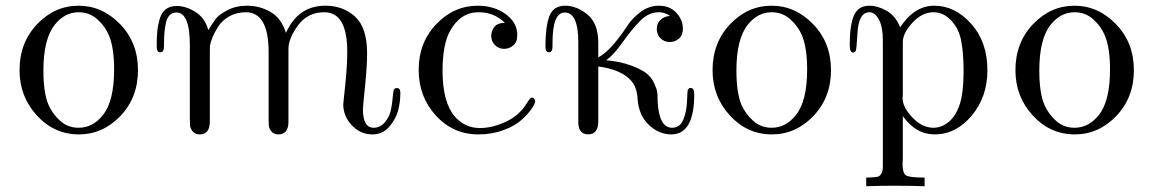

<svg xmlns="http://www.w3.org/2000/svg" viewBox="-20 -462 4063 676"><path d="M48.8 -214.8Q48.8 -312 110.8 -377Q172.9 -441.9 256.8 -441.9Q339.8 -441.9 402.8 -377Q465.8 -312 465.8 -215.1Q465.8 -118.2 403.8 -53.5Q341.8 11.2 257.8 11.2Q170.9 11.2 109.9 -55.4Q48.8 -122.1 48.8 -214.8ZM132.8 -213.9Q132.8 -134.8 150.9 -92.8Q165 -60.5 192.1 -36.4Q219.2 -12.2 256.8 -12.2Q306.6 -12.2 341.8 -56.2Q381.8 -105 381.8 -217.8Q381.8 -293 363.8 -336.9Q350.6 -369.1 322.8 -394Q294.9 -418.9 256.8 -418.9Q208 -418.9 172.9 -375Q132.8 -324.7 132.8 -213.9Z M531.7 -297.9Q531.7 -330.1 533.7 -351.1Q535.6 -372.1 542.2 -395Q548.8 -418 563.7 -429.4Q578.6 -440.9 602.5 -440.9Q634.8 -440.9 668.2 -419.9Q701.7 -398.9 713.4 -356Q728.5 -380.9 739.5 -395.5Q750.5 -410.2 780.5 -426Q810.5 -441.9 849.6 -441.9Q894.5 -441.9 932.6 -419.9Q970.7 -397.9 986.8 -346.2Q1029.8 -442.4 1126.5 -441.9Q1187.5 -441.9 1230 -403.6Q1272.5 -365.2 1272.5 -273.9Q1272.5 -228 1265.1 -157Q1257.8 -85.9 1257.8 -77.1Q1257.8 -12.2 1295.4 -12.2Q1319.3 -12.2 1335.4 -32Q1351.6 -51.8 1356.2 -74Q1360.8 -96.2 1362.8 -120.1L1365.7 -144Q1368.7 -151.9 1377.4 -151.9Q1389.6 -151.9 1389.6 -134.8Q1389.6 -105 1382.1 -74.5Q1374.5 -43.9 1351.1 -16.4Q1327.6 11.2 1291.5 11.2Q1248.5 11.2 1218.5 -21Q1188.5 -53.2 1188.5 -95.2Q1188.5 -96.2 1195.6 -163.6Q1202.6 -231 1202.6 -280.8Q1202.6 -418.9 1121.6 -418.9Q1063.5 -418.9 1029.5 -373Q995.6 -327.1 995.6 -290V-33.2Q995.6 10.7 960.4 11.2Q936.5 11.2 927.7 -13.2Q925.8 -19 925.8 -42V-277.8Q925.8 -418.9 845.7 -418.9Q812.5 -418.9 786.6 -404.1Q760.7 -389.2 747.1 -366.7Q733.4 -344.2 727.5 -329.1Q721.7 -314 719.7 -303.2Q718.8 -298.3 718.8 -274.9V-34.2Q718.8 10.7 683.6 11.2Q659.7 11.2 650.4 -13.2Q648.4 -19 648.4 -41V-303.2Q648.4 -418.5 600.6 -418Q586.4 -418 576.9 -408Q567.4 -397.9 564 -380.9Q560.5 -363.8 559.1 -348.4Q557.6 -333 557.6 -314.5Q557.6 -295.9 556.6 -291Q555.7 -277.8 543.7 -277.8Q531.7 -277.8 531.7 -297.9Z M1454.1 -215.8Q1454.1 -312 1516.1 -377Q1578.1 -441.9 1662.1 -441.9Q1719.2 -441.9 1760.3 -412.4Q1801.3 -382.8 1801.3 -337.9Q1801.3 -313 1786.4 -301.5Q1771.5 -290 1755.4 -290Q1735.4 -290 1722.4 -303.5Q1709.5 -316.9 1709.5 -335.9Q1709.5 -352.1 1720 -366.5Q1730.5 -380.9 1757.3 -381.8Q1720.2 -418.9 1665 -418.9Q1601.1 -418.9 1564.5 -353Q1538.6 -306.2 1538.1 -214.8Q1538.1 -103 1580.1 -53.2Q1616.2 -11.2 1669.4 -11.2Q1713.4 -11.2 1760.7 -33.2Q1808.1 -55.2 1834.5 -98.1Q1845.7 -116.2 1851.1 -118.2Q1856 -119.1 1860.1 -115Q1864.3 -110.8 1864.3 -106Q1864.3 -97.2 1851.8 -79.1Q1839.4 -61 1816.4 -40Q1793.5 -19 1752.9 -3.9Q1712.4 11.2 1664.1 11.2Q1575.2 11.2 1514.6 -55.2Q1454.1 -121.6 1454.1 -215.8Z M1900.4 -297.9Q1900.4 -368.7 1914.3 -405.3Q1928.2 -441.9 1970.2 -441.9Q2010.3 -441.9 2048.3 -410.9Q2086.4 -379.9 2086.4 -311V-259.8Q2114.3 -274.9 2141.4 -307.4Q2168.5 -339.8 2186.8 -368.4Q2205.1 -397 2234.6 -419.4Q2264.2 -441.9 2300.3 -441.9Q2338.4 -441.9 2361.3 -417Q2384.3 -392.1 2384.3 -360.8Q2384.3 -337.9 2370.4 -325.9Q2356.4 -314 2338.4 -314Q2319.3 -314 2305.9 -326.9Q2292.5 -339.8 2292.5 -359.9Q2292.5 -367.7 2294.9 -376.2Q2297.4 -384.8 2308.3 -394.3Q2319.3 -403.8 2337.4 -405.8V-407.2Q2318.4 -419.4 2299.3 -418.9Q2263.2 -418.9 2233.2 -387.9Q2203.1 -356.9 2171.6 -312.5Q2140.1 -268.1 2114.3 -250Q2165 -245.1 2201.7 -231.4Q2238.3 -217.8 2255.9 -203.9Q2273.4 -189.9 2283 -169.4Q2292.5 -148.9 2293.9 -137.9Q2295.4 -127 2295.4 -110.8Q2295.4 -106.9 2295.4 -105Q2300.3 -12.2 2346.2 -12.2Q2374 -12.2 2385.7 -40.5Q2397.5 -68.8 2398.9 -106Q2400.4 -143.1 2401.4 -145Q2407.2 -156.2 2417.5 -150.9Q2424.3 -147 2424.3 -129.9Q2424.3 11.2 2343.3 11.2Q2300.3 11.2 2264.9 -22Q2229.5 -55.2 2225.1 -110.8Q2223.1 -153.8 2203.1 -176.8Q2168.9 -216.8 2086.4 -228V-34.2Q2086.4 10.7 2051.3 11Q2016.1 11.2 2016.1 -32.2V-312Q2016.1 -418 1968.3 -418Q1925.3 -418 1925.3 -311V-300.8Q1925.3 -284.7 1920.4 -280.8Q1917.5 -277.8 1913.1 -277.8Q1900.4 -277.8 1900.4 -297.9Z M2488.8 -214.8Q2488.8 -312 2550.8 -377Q2612.8 -441.9 2696.8 -441.9Q2779.8 -441.9 2842.8 -377Q2905.8 -312 2905.8 -215.1Q2905.8 -118.2 2843.8 -53.5Q2781.7 11.2 2697.8 11.2Q2610.8 11.2 2549.8 -55.4Q2488.8 -122.1 2488.8 -214.8ZM2572.8 -213.9Q2572.8 -134.8 2590.8 -92.8Q2605 -60.5 2632.1 -36.4Q2659.2 -12.2 2696.8 -12.2Q2746.6 -12.2 2781.7 -56.2Q2821.8 -105 2821.8 -217.8Q2821.8 -293 2803.7 -336.9Q2790.5 -369.1 2762.7 -394Q2734.9 -418.9 2696.8 -418.9Q2647.9 -418.9 2612.8 -375Q2572.8 -324.7 2572.8 -213.9Z M2971.7 -303.2Q2971.7 -373 2986.6 -407.5Q3001.5 -441.9 3041.5 -441.9Q3069.3 -441.9 3100.8 -424.6Q3132.3 -407.2 3149.4 -366.2Q3200.2 -442.4 3269.5 -441.9Q3342.8 -441.9 3399.7 -377.9Q3456.5 -314 3456.5 -214.8Q3456.5 -120.6 3401.1 -54.7Q3345.7 11.2 3270.5 11.2Q3204.6 11.2 3158.7 -53.2V96.2Q3158.7 99.1 3158.2 105Q3157.7 110.8 3157.7 113.8Q3157.7 147 3169.2 155Q3180.7 163.1 3230.5 163.1H3235.4V193.8Q3198.2 191.9 3123.5 191.9Q3069.3 191.9 3029.8 193.8V163.1H3039.6Q3060.5 162.1 3068.6 160.6Q3076.7 159.2 3082.5 150.6Q3088.4 142.1 3088.4 123V-318.8Q3088.4 -367.7 3074.5 -393.3Q3060.5 -418.9 3040.5 -418.9Q3033.7 -418.9 3027.3 -416Q3002.4 -404.8 2999 -345Q2995.6 -285.2 2992.7 -282.2Q2987.8 -277.3 2983.4 -276.9Q2971.7 -277.3 2971.7 -303.2ZM3157.7 -117.2Q3157.7 -85 3192.1 -48.6Q3226.6 -12.2 3266.6 -12.2Q3294.4 -12.2 3318.6 -31.5Q3342.8 -50.8 3356.4 -86.9Q3372.6 -127.9 3372.6 -214.8Q3372.6 -276.9 3363.5 -321.5Q3354.5 -366.2 3323.7 -395Q3298.8 -418.9 3266.6 -418.9Q3226.6 -418.9 3192.6 -382.1Q3158.7 -345.2 3158.7 -314V-130.9Q3158.7 -127.9 3158.2 -123.5Q3157.7 -119.1 3157.7 -117.2Z M3555.2 -214.8Q3555.2 -312 3617.2 -377Q3679.2 -441.9 3763.2 -441.9Q3846.2 -441.9 3909.2 -377Q3972.2 -312 3972.2 -215.1Q3972.2 -118.2 3910.2 -53.5Q3848.1 11.2 3764.2 11.2Q3677.2 11.2 3616.2 -55.4Q3555.2 -122.1 3555.2 -214.8ZM3639.2 -213.9Q3639.2 -134.8 3657.2 -92.8Q3671.4 -60.5 3698.5 -36.4Q3725.6 -12.2 3763.2 -12.2Q3813 -12.2 3848.1 -56.2Q3888.2 -105 3888.2 -217.8Q3888.2 -293 3870.1 -336.9Q3856.9 -369.1 3829.1 -394Q3801.3 -418.9 3763.2 -418.9Q3714.4 -418.9 3679.2 -375Q3639.2 -324.7 3639.2 -213.9Z"/></svg>

Font: CMU Serif Upright Italic
Style: UprightItalic
Weight: 500
Version: Version 0.7.0